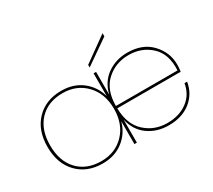

<svg xmlns="http://www.w3.org/2000/svg" viewBox="-138 -1001 1411 1269"><g transform="rotate(-30 567.5 -366.5)"><path d="M587 -279H1057Q1064 -401 995.5 -465Q927 -529 827 -529Q727 -529 657 -465Q587 -401 587 -279ZM1075 -183Q1061 -98 995.5 -45.5Q930 7 827 7Q738 7 672 -40Q606 -87 586 -175V0H567V-174Q545 -93 480.5 -43Q416 7 323 7Q205 7 132.5 -68Q60 -143 60 -270Q60 -397 132.5 -472Q205 -547 323 -547Q416 -547 480.5 -497Q545 -447 567 -366V-540H586V-365Q606 -452 672.5 -499.5Q739 -547 827 -547Q943 -547 1009 -477Q1075 -407 1075 -315Q1075 -285 1071 -261H587Q589 -139 658.5 -75Q728 -11 827 -11Q918 -11 980 -57Q1042 -103 1055 -183ZM323 -11Q430 -11 498.5 -82.5Q567 -154 567 -270Q567 -386 498.5 -457.5Q430 -529 323 -529Q211 -529 145.5 -459.5Q80 -390 80 -270Q80 -150 145.5 -80.5Q211 -11 323 -11ZM564 -606 751 -740V-716L564 -586Z"/></g></svg>

Font: Poppins Thin
Style: Regular
Weight: 250
Designer: Ninad Kale (Devanagari), Jonny Pinhorn (Latin)
Foundry: Indian Type Foundry
Version: Version 3.200;PS 1.000;hotconv 16.6.54;makeotf.lib2.5.65590